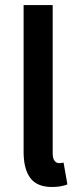

<svg xmlns="http://www.w3.org/2000/svg" viewBox="-20 -726 311 758"><path d="M73.2 -126V-706.1H188V-120.1Q188 -100.6 195.3 -91.3Q202.6 -82 212.9 -82Q222.2 -82 231 -84L246.1 2Q221.2 12.2 185.1 12.2Q126 12.2 99.6 -23.4Q73.2 -59.1 73.2 -126Z"/></svg>

Font: Source Sans Pro Semibold
Style: Regular
Weight: 600
Designer: Paul D. Hunt
Foundry: Adobe Systems Incorporated
Version: Version 2.020;PS 2.0;hotconv 1.0.86;makeotf.lib2.5.63406